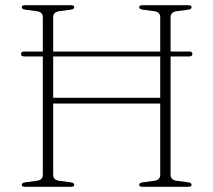

<svg xmlns="http://www.w3.org/2000/svg" viewBox="-20 -720 822 740"><path d="M185 -46Q185 -26 209.5 -23L251.5 -17.5Q266 -15.5 266 -8Q266 0 253.5 0H76.5Q64 0 64 -8Q64 -15.5 78.5 -17.5L120.5 -23Q145 -26 145 -46V-502.5H73Q61 -502.5 61 -512Q61 -521.5 73 -521.5H145V-654Q145 -674 120.5 -677L78.5 -682.5Q64 -684.5 64 -692Q64 -700 76.5 -700H253.5Q266 -700 266 -692Q266 -684.5 251.5 -682.5L209.5 -677Q185 -674 185 -654V-521.5H597.5V-654Q597.5 -674 573 -677L531 -682.5Q516.5 -684.5 516.5 -692Q516.5 -700 529 -700H706Q718.5 -700 718.5 -692Q718.5 -684.5 704 -682.5L662 -677Q637.5 -674 637.5 -654V-521.5H709Q721.5 -521.5 721.5 -512Q721.5 -502.5 709 -502.5H637.5V-46Q637.5 -26 662 -23L704 -17.5Q718.5 -15.5 718.5 -8Q718.5 0 706 0H529Q516.5 0 516.5 -8Q516.5 -15.5 531 -17.5L573 -23Q597.5 -26 597.5 -46V-321H185ZM185 -343H597.5V-502.5H185Z"/></svg>

Font: Fraunces 9pt S000 Thin
Style: Regular
Weight: 100
Version: Version 1.000; ttfautohint (v1.8.3)